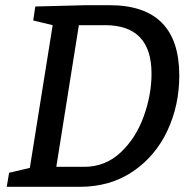

<svg xmlns="http://www.w3.org/2000/svg" viewBox="-20 -720 747 740"><path d="M402 -700Q671 -700 671 -429Q671 -314 625 -216Q579 -118 492 -59Q405 0 287 0H6L15 -54L95 -73L183 -623L108 -641L116 -695L312 -700ZM304 -77Q386 -77 445 -132.5Q504 -188 534 -271.5Q564 -355 564 -436Q564 -623 385 -623H284L197 -77Z"/></svg>

Font: Bitter Pro Medium
Style: Italic
Weight: 500
Italic angle: -9°
Designer: Sol Matas, and Bitter project Authors
Foundry: Sol Matas
Version: Version 1.010